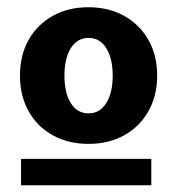

<svg xmlns="http://www.w3.org/2000/svg" viewBox="-20 -727 500 544"><path d="M230.5 -319.3Q173.3 -319.3 129.4 -343.8Q85.4 -368.2 61 -411.9Q36.6 -455.6 36.6 -512.7Q36.6 -570.3 61 -613.8Q85.4 -657.2 129.2 -681.9Q172.9 -706.5 230.5 -706.5Q288.1 -706.5 332 -681.9Q376 -657.2 400.6 -613.8Q425.3 -570.3 425.3 -512.7Q425.3 -455.6 400.6 -411.9Q376 -368.2 332 -343.8Q288.1 -319.3 230.5 -319.3ZM39.6 -202.1V-276.9H408.7V-202.1ZM231 -405.8Q262.7 -405.8 281 -434.8Q299.3 -463.9 299.3 -512.7Q299.3 -562 281 -590.8Q262.7 -619.6 231 -619.6Q199.2 -619.6 180.9 -590.8Q162.6 -562 162.6 -512.7Q162.6 -463.9 180.7 -434.8Q198.7 -405.8 231 -405.8Z"/></svg>

Font: Schibsted Grotesk
Style: Bold
Weight: 700
Designer: Bakken & Baeck AS, Henrik Kongsvoll
Foundry: Schibsted ASA
Version: Version 1.100;gftools[0.9.25]